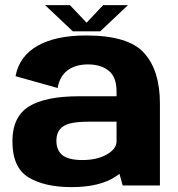

<svg xmlns="http://www.w3.org/2000/svg" viewBox="-20 -740 709 766"><path d="M469.5 0H618V-327.5C618 -414 597.5 -481 555.5 -528C514 -575 436.5 -598.5 323 -598.5C166 -598.5 62 -545 42 -436L210 -389C220.5 -454 268.5 -483 331 -483C365.5 -483 393.5 -474.5 414 -457.5C435 -441 445 -413 445 -374V-356H297.5C206 -356 138.5 -342.5 95 -315C51.5 -287.5 29.5 -241.5 29.5 -176C29.5 -106.5 51 -58.5 93.5 -32.5C136.5 -6.5 193.5 6.5 265.5 6.5C341.5 6.5 401 -8 443.5 -37C448 -40 452.5 -43 456.5 -46.5ZM445 -176.5C445 -156.5 432.5 -139 406.5 -124C380.5 -109 348 -101.5 308 -101.5C272 -101.5 246 -108 229.5 -120.5C213 -133.5 205 -153 205 -178.5C205 -204.5 214 -224 232.5 -236C250.5 -248.5 284 -254.5 333.5 -254.5H445ZM270.5 -615H380L490.5 -719.5H391.5L325.5 -649.5L259 -719.5H160Z"/></svg>

Font: Anybody
Style: Bold
Weight: 700
Designer: Tyler Finck
Foundry: Etcetera Type Company
Version: Version 1.110